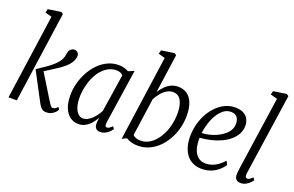

<svg xmlns="http://www.w3.org/2000/svg" viewBox="-100 -1201 2439 1595"><g transform="rotate(20 1120.0 -403.0)"><path d="M43.5 0 150 -751 91 -767 99 -799.5 213 -816.5 231.5 -805 117 0ZM379 10Q362.5 10 350.2 4.2Q338 -1.5 328 -14.2Q318 -27 307 -47L175 -296.5Q229 -332 262 -356Q295 -380 314.8 -399Q334.5 -418 348.5 -437.5Q363 -458.5 367.8 -477.8Q372.5 -497 374.5 -512.5Q377 -528.5 384.8 -539Q392.5 -549.5 403.2 -554.5Q414 -559.5 425 -559.5Q441 -559.5 453 -548Q465 -536.5 465 -518Q465 -505.5 460 -489.2Q455 -473 443.5 -456Q429.5 -436 411.2 -418.8Q393 -401.5 367.8 -383.8Q342.5 -366 308.5 -344.5Q274.5 -323 228.5 -294.5L232.5 -320L372 -93.5Q391.5 -62 399.8 -52.2Q408 -42.5 415.5 -42.5Q426.5 -42.5 437 -47Q447.5 -51.5 461 -67L474 -47.5Q467.5 -34 454.2 -20.8Q441 -7.5 422.2 1.2Q403.5 10 379 10Z M881.5 -85.5Q877.5 -57.5 884 -50.5Q890.5 -43.5 898 -43.5Q906.5 -43.5 917.8 -50.8Q929 -58 942.5 -71.5L956.5 -50Q952.5 -43.5 939 -29Q925.5 -14.5 904 -2.2Q882.5 10 854.5 10Q832.5 10 817.8 -4.2Q803 -18.5 805 -56.5L810 -98.5Q792 -66.5 770.2 -42.2Q748.5 -18 722.2 -4Q696 10 663 10Q621.5 10 589 -13.5Q556.5 -37 538.2 -82.5Q520 -128 520 -194.5Q520 -246.5 534 -299.5Q548 -352.5 573.8 -400.2Q599.5 -448 635.8 -485.2Q672 -522.5 717.8 -544Q763.5 -565.5 816 -565.5Q842 -565.5 863.5 -558.8Q885 -552 901.5 -543L953 -564.5ZM869.5 -495Q858.5 -507 844 -512.5Q829.5 -518 810 -518Q774 -518 741.8 -501.2Q709.5 -484.5 683.2 -454.5Q657 -424.5 638.2 -384.2Q619.5 -344 609 -296.8Q598.5 -249.5 598.5 -199Q598.5 -155 609 -120.2Q619.5 -85.5 638.8 -66Q658 -46.5 683.5 -46.5Q704 -46.5 724 -57Q744 -67.5 762 -84.8Q780 -102 794.2 -122.5Q808.5 -143 818.5 -162.5Z M1184 -462Q1202.5 -492 1226 -515.5Q1249.5 -539 1278 -552.2Q1306.5 -565.5 1338.5 -565.5Q1384.5 -565.5 1418 -542.8Q1451.5 -520 1469.5 -474.8Q1487.5 -429.5 1487.5 -361Q1487.5 -305.5 1473.5 -251.8Q1459.5 -198 1433.2 -150.5Q1407 -103 1370 -66.8Q1333 -30.5 1287.2 -10Q1241.5 10.5 1188.5 10.5Q1160 10.5 1135.2 4Q1110.5 -2.5 1084.5 -17L1044.5 2.5L1151 -751L1092.5 -767.5L1101 -800L1214 -817L1232.5 -805ZM1127 -61Q1143.5 -47 1159.8 -42Q1176 -37 1197 -37Q1233 -37 1265 -53.8Q1297 -70.5 1323.2 -100.5Q1349.5 -130.5 1369 -170.5Q1388.5 -210.5 1398.8 -258Q1409 -305.5 1409 -356.5Q1409 -426 1385.8 -467.5Q1362.5 -509 1314 -509Q1285.5 -509 1259.5 -493.2Q1233.5 -477.5 1212.2 -451.8Q1191 -426 1174.5 -395.5Z M1943 -93Q1921 -60.5 1892 -37.5Q1863 -14.5 1828 -2.2Q1793 10 1753 10Q1707 10 1672.8 -7Q1638.5 -24 1616.2 -54.2Q1594 -84.5 1583 -124.2Q1572 -164 1572 -209.5Q1572 -282 1593.5 -346.5Q1615 -411 1652.8 -460.2Q1690.5 -509.5 1739.2 -537.5Q1788 -565.5 1842.5 -565.5Q1889 -565.5 1917.8 -550Q1946.5 -534.5 1960 -508Q1973.5 -481.5 1973.5 -450Q1973.5 -411.5 1956.5 -378.8Q1939.5 -346 1909 -319.5Q1878.5 -293 1838 -273.8Q1797.5 -254.5 1749.5 -242.8Q1701.5 -231 1650 -227.5Q1648.5 -188 1655 -154.2Q1661.5 -120.5 1676.2 -95.5Q1691 -70.5 1714 -56.8Q1737 -43 1769 -43Q1795 -43 1820.8 -51Q1846.5 -59 1872.8 -77Q1899 -95 1925.5 -124.5ZM1822.5 -519Q1786 -519 1756.5 -495.5Q1727 -472 1705 -434Q1683 -396 1670 -352.5Q1657 -309 1652.5 -270Q1682.5 -271 1716 -278.8Q1749.5 -286.5 1781.2 -301Q1813 -315.5 1838.8 -335.8Q1864.5 -356 1879.8 -381.8Q1895 -407.5 1895 -438.5Q1895 -478.5 1876 -498.8Q1857 -519 1822.5 -519Z M2120 -86Q2117 -62.5 2122.2 -53Q2127.5 -43.5 2137 -43.5Q2148.5 -43.5 2157.5 -49.2Q2166.5 -55 2184 -71L2197.5 -50Q2190 -39 2175.5 -24.8Q2161 -10.5 2141.2 -0.2Q2121.5 10 2097 10Q2081.5 10 2069.5 4.2Q2057.5 -1.5 2050.8 -13.5Q2044 -25.5 2044 -44.5Q2044 -51 2045 -63.8Q2046 -76.5 2047.8 -91.5Q2049.5 -106.5 2051.5 -119L2143.5 -751L2083 -767.5L2091.5 -800L2206.5 -817L2225 -805Z"/></g></svg>

Font: Merriweather 24pt SemiCondensed Light
Style: Italic
Weight: 300
Width: 4
Italic angle: -7.8°
Designer: Eben Sorkin
Foundry: Eben Sorkin
Version: Version 2.101